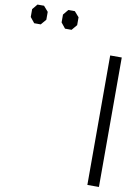

<svg xmlns="http://www.w3.org/2000/svg" viewBox="-591 -1128 871 1198"><g transform="rotate(10 -155.0 -529.0)"><path d="M48.8 -1.5V-821.8H122.1V-1.5ZM-453.1 -1055.7H-411.6L-382.3 -1022V-972.2L-411.6 -937.5H-453.1L-481 -972.2V-1022ZM-257.8 -1055.7H-216.3L-187 -1022V-972.2L-216.3 -937.5H-257.8L-285.6 -972.2V-1022Z"/></g></svg>

Font: Gap Sans
Style: Regular
Weight: 400
Designer: Alexandre Liziard and Étienne Ozeray
Foundry: Interstices.io
Version: Version 1.6.1 - December 3. 2014